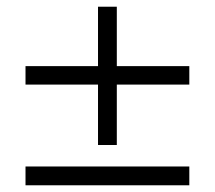

<svg xmlns="http://www.w3.org/2000/svg" viewBox="-20 -552 640 572"><path d="M272 -120V-300H56V-355H272V-532H328V-355H544V-300H328V-120ZM56 0V-56H544V0Z"/></svg>

Font: Nunito Sans 6pt Light
Style: Regular
Weight: 300
Version: Version 3.101;gftools[0.9.27]